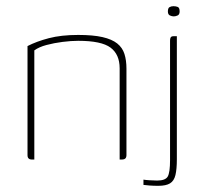

<svg xmlns="http://www.w3.org/2000/svg" viewBox="-20 -516 660 621"><path d="M83 0Q69 0 69 -14V-367Q98 -382 138 -392.5Q178 -403 233 -403Q281 -403 311.5 -396Q342 -389 359 -375.5Q376 -362 382.5 -341.5Q389 -321 389 -294V-14Q389 -10 387.5 -6.5Q386 -3 382.5 -1.5Q379 0 374 0H367V-295Q367 -340 337.5 -362Q308 -384 233 -384Q210 -384 182.5 -380.5Q155 -377 130.5 -370.5Q106 -364 91 -353V0ZM492 85Q477 85 463.5 84Q450 83 444 82V65Q449 66 463.5 67Q478 68 488 68Q515 68 522.5 55Q530 42 530 2V-384Q530 -389 531 -392.5Q532 -396 534.5 -397.5Q537 -399 543 -399H552V-1Q552 31 547.5 50Q543 69 530 77Q517 85 492 85ZM542 -463Q536 -463 529.5 -466Q523 -469 523 -479Q523 -490 528.5 -493Q534 -496 541 -496Q549 -496 555 -493.5Q561 -491 561 -479Q561 -469 554.5 -466Q548 -463 542 -463Z"/></svg>

Font: Genos Thin Thin
Style: Regular
Weight: 250
Version: Version 1.010